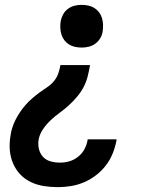

<svg xmlns="http://www.w3.org/2000/svg" viewBox="-20 -548 640 791"><path d="M317 -352Q303 -352 289 -355Q275 -358 264 -365Q253 -372 245 -382.5Q237 -393 233 -406Q229 -419 228.5 -433Q228 -447 230 -461Q233 -476 240.5 -489.5Q248 -503 260.5 -512Q273 -521 287.5 -524.5Q302 -528 316 -528Q330 -528 344 -525Q358 -522 369 -515Q380 -508 388 -497.5Q396 -487 400 -474Q404 -461 404.5 -447Q405 -433 403 -419Q401 -404 393 -390.5Q385 -377 372.5 -368Q360 -359 345.5 -355.5Q331 -352 317 -352ZM219 223Q189 223 160.5 218.5Q132 214 107 202Q82 190 63.5 170.5Q45 151 34 125.5Q23 100 20.5 71.5Q18 43 23 13Q25 -4 30.5 -21.5Q36 -39 44.5 -55.5Q53 -72 63.5 -87.5Q74 -103 86.5 -117Q99 -131 113.5 -143.5Q128 -156 143 -167Q158 -178 174 -188.5Q190 -199 202 -213.5Q214 -228 220 -245Q226 -262 229 -280H351Q347 -257 341.5 -234.5Q336 -212 325 -190.5Q314 -169 298 -150Q282 -131 264 -114.5Q246 -98 226 -83.5Q206 -69 188.5 -52.5Q171 -36 157 -15.5Q143 5 139 28Q136 48 140.5 66.5Q145 85 157.5 98.5Q170 112 189 117Q208 122 227 122Q247 122 266 116.5Q285 111 302 97.5Q319 84 328.5 65.5Q338 47 341 28V26H460V30Q455 57 444.5 83.5Q434 110 416.5 133Q399 156 375.5 174Q352 192 326 203Q300 214 272.5 218.5Q245 223 219 223Z"/></svg>

Font: Iosevka Extended Oblique
Style: Bold
Weight: 700
Width: 7
Italic angle: -9°
Monospace: yes
Designer: Belleve Invis
Foundry: Belleve Invis
Version: Version 32.5.0; ttfautohint (v1.8.4)